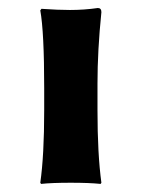

<svg xmlns="http://www.w3.org/2000/svg" viewBox="-20 -454 352 477"><path d="M89.8 -234.9Q89.8 -374 80.1 -428.2L83 -432.1Q124 -429.2 153.8 -429.2Q189 -429.2 223.1 -434.1Q231.9 -434.1 231.9 -423.8Q222.2 -328.6 222.2 -246.1V-180.2Q222.2 -71.3 231.9 0L230 2.9Q202.1 0 155.8 0Q108.9 0 82 2.9L80.1 0Q89.8 -67.9 89.8 -180.2Z"/></svg>

Font: Linux Biolinum O
Style: Bold
Weight: 700
Designer: Philipp H. Poll
Foundry: Philipp H. Poll
Version: Version 1.3.2